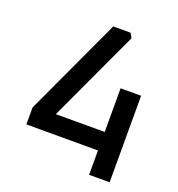

<svg xmlns="http://www.w3.org/2000/svg" viewBox="-126 -794 830 897"><g transform="rotate(20 289.0 -345.0)"><path d="M60 -121V-205L285 -690H371L384 -667L173 -213H416V-430H518V0H416V-121Z"/></g></svg>

Font: Oxanium Medium
Style: Regular
Weight: 500
Designer: Severin Meyer
Version: Version 1.001